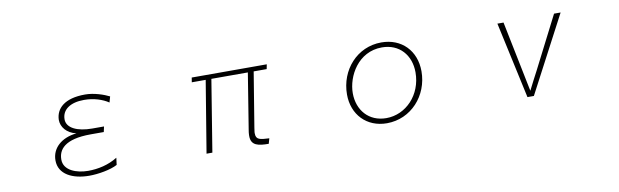

<svg xmlns="http://www.w3.org/2000/svg" viewBox="-39 -868 4078 1265"><g transform="rotate(-10 2000.0 -236.0)"><path d="M670 -9 676 -56C615 -18 545 -3 479 -3C401 -3 317 -34 317 -106V-107C317 -171 359 -237 537 -237H624L632 -273H553C453 -273 384 -306 384 -364C384 -430 442 -468 531 -468H534C596 -468 655 -449 695 -422L706 -461C670 -479 606 -502 545 -502C407 -502 348 -443 346 -367C346 -320 381 -274 445 -260C343 -249 278 -190 278 -108C278 -14 370 30 481 30C540 30 624 16 670 -9Z M1345 -459 1266 21H1305L1383 -459H1627L1567 -87C1565 -74 1563 -62 1563 -52V-44C1563 20 1613 28 1681 28L1691 -7C1630 -10 1602 -12 1602 -55V-63L1606 -92L1666 -459H1753L1759 -490H1257L1252 -459Z M2472 30C2634 30 2755 -105 2755 -268C2755 -406 2662 -501 2527 -501C2364 -501 2245 -366 2245 -202C2245 -67 2337 30 2472 30ZM2474 -4C2357 -4 2284 -90 2284 -204C2284 -317 2365 -468 2525 -468C2642 -468 2715 -383 2715 -268C2715 -117 2605 -4 2474 -4Z M3302 -490 3413 21H3456L3725 -490H3681L3502 -139C3493 -123 3452 -43 3439 -17C3433 -43 3420 -113 3414 -140L3343 -490Z"/></g></svg>

Font: LINE Seed JP_OTF Thin
Style: Regular
Weight: 250
Designer: LY Corporation & Fontrix & Fontworks
Version: Version 1.007